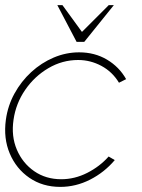

<svg xmlns="http://www.w3.org/2000/svg" viewBox="-28 -719 557 752"><path d="M397.5 -106 421.5 -92Q381 -44 325 -15.5Q269 13 208 13Q139 13 87.2 -22.5Q35.5 -58 10.2 -117.8Q-15 -177.5 -5 -250Q2.5 -305 28.8 -352.8Q55 -400.5 94.5 -436.8Q134 -473 182.2 -493.5Q230.5 -514 282 -514Q343 -514 391 -485.5Q439 -457 466 -409L438 -395Q412 -438 369 -461Q326 -484 278 -484Q216 -484 161.5 -452Q107 -420 70.5 -366.8Q34 -313.5 25 -250Q15.5 -185.5 38 -132.8Q60.5 -80 106 -48.5Q151.5 -17 212 -17Q264.5 -17 313.8 -42Q363 -67 397.5 -106ZM272 -555 196.5 -699H216.5L293 -594L398 -699H418L302 -555Z"/></svg>

Font: Urbanist Thin
Style: Italic
Weight: 100
Italic angle: -8°
Designer: Corey Hu
Foundry: Corey Hu
Version: Version 1.321; ttfautohint (v1.8.4.7-5d5b)